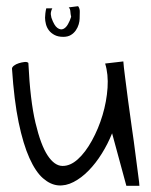

<svg xmlns="http://www.w3.org/2000/svg" viewBox="-20 -600 487 618"><path d="M18.6 -378.9Q18.6 -383.8 24.9 -388.7Q31.2 -393.6 40.5 -396.5Q49.8 -399.4 58.6 -400.4Q67.4 -401.4 71.3 -397.5Q77.1 -276.4 94.2 -204.6Q111.3 -132.8 133.3 -99.6Q155.3 -66.4 180.7 -65.9Q206.1 -65.4 230.5 -87.4Q254.9 -109.4 275.9 -147.5Q296.9 -185.5 310.1 -229.5Q323.2 -273.4 326.2 -317.4Q329.1 -361.3 318.4 -395.5L377 -402.3Q377.9 -387.7 382.3 -354Q386.7 -320.3 392.1 -277.8Q397.5 -235.4 404.3 -189.5Q411.1 -143.6 416 -104Q420.9 -64.5 424.8 -36.6Q428.7 -8.8 428.7 -2H386.7L340.8 -170.9Q327.1 -136.7 307.6 -105.5Q288.1 -74.2 265.1 -50.8Q242.2 -27.3 216.8 -14.2Q191.4 -1 166.5 -3.4Q141.6 -5.9 118.2 -26.4Q94.7 -46.9 74.7 -91.3Q54.7 -135.7 40 -206.1Q25.4 -276.4 18.6 -378.9ZM231.4 -580.1Q237.3 -572.3 236.8 -561.5Q236.3 -550.8 236.3 -540Q236.3 -532.2 233.4 -522Q230.5 -511.7 224.1 -502.4Q217.8 -493.2 208 -487.3Q198.2 -481.4 183.6 -481.4Q167 -481.4 155.8 -487.3Q144.5 -493.2 137.7 -502Q130.9 -510.7 127.9 -522Q125 -533.2 125 -543Q125 -548.8 126 -557.1Q127 -565.4 128.9 -573.2H148.4Q145.5 -568.4 144 -561Q142.6 -553.7 145.5 -543Q154.3 -517.6 164.6 -510.3Q174.8 -502.9 183.6 -506.8Q192.4 -510.7 198.7 -522Q205.1 -533.2 209 -545.9Q207 -554.7 206.5 -563Q206.1 -571.3 201.2 -576.2Z"/></svg>

Font: Annie Use Your Telescope
Style: Regular
Weight: 400
Version: Version 1.003 2001